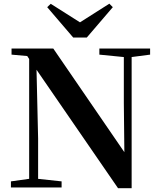

<svg xmlns="http://www.w3.org/2000/svg" viewBox="-20 -999 855 1023"><path d="M250.4 -978.7 442.9 -856.7H369.6L562.6 -979.4L581.1 -960.8L442.6 -799.2H369.9L231.5 -960.8ZM38.2 0V-32.6L143.5 -47.3H171.3L308.2 -32.6V0ZM135.4 0V-713.4H172.6L183.1 -260.5V0ZM509.4 -707.9V-740.5H779.8V-707.9L674.8 -694.2H648.1ZM608.8 3.6 161.7 -646.1 159 -649.2 125.1 -700.4 41.5 -707.9V-740.5H263.8L662.2 -159.6L643 -152.8L639.8 -449.6V-740.5H681.4V3.6Z"/></svg>

Font: Noto Serif HK
Style: Regular
Weight: 200
Designer: Ryoko NISHIZUKA 西塚涼子 (kana & ideographs); Frank Grießhammer (Latin, Greek & Cyrillic); Wenlong ZHANG 张文龙 (bopomofo); San
Foundry: Adobe
Version: Version 2.001;hotconv 1.1.0;makeotfexe 2.6.0